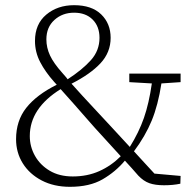

<svg xmlns="http://www.w3.org/2000/svg" viewBox="-20 -708 756 741"><path d="M95 -183Q95 -142 115 -106.5Q135 -71 172 -49Q209 -27 261 -27Q317 -27 363 -47.5Q409 -68 446 -105Q412 -143 379 -178.5Q346 -214 314 -251Q286 -283 264 -308Q242 -333 214 -364Q95 -290 95 -183ZM221 -426Q226 -420 231.5 -414Q237 -408 241 -402Q298 -439 331 -476Q364 -513 364 -562Q364 -606 337.5 -632.5Q311 -659 266 -659Q221 -659 190 -631Q159 -603 159 -556Q159 -524 173 -494Q187 -464 221 -426ZM613 7Q579 7 556.5 -1Q534 -9 514 -30Q501 -45 488 -59.5Q475 -74 462 -88Q426 -45 376 -16Q326 13 250 13Q188 13 141 -11.5Q94 -36 68 -77.5Q42 -119 42 -171Q42 -242 81.5 -292Q121 -342 199 -381Q197 -384 194 -386.5Q191 -389 189 -392Q155 -430 135 -468.5Q115 -507 115 -550Q115 -615 158.5 -651.5Q202 -688 266 -688Q334 -688 370.5 -652.5Q407 -617 407 -562Q407 -506 368 -464Q329 -422 256 -385Q277 -361 298 -338.5Q319 -316 343 -290Q375 -256 409 -219Q443 -182 481 -141Q516 -197 535.5 -253Q555 -309 566 -386L479 -391V-424H677V-391L603 -386Q590 -302 565.5 -242.5Q541 -183 497 -124Q515 -104 535 -82.5Q555 -61 576 -38L677 -29L676 1Q648 7 613 7Z"/></svg>

Font: Source Serif 4 SmText Light
Style: Regular
Weight: 300
Designer: Frank Grießhammer
Foundry: Adobe
Version: Version 4.005;hotconv 1.1.0;makeotfexe 2.6.0